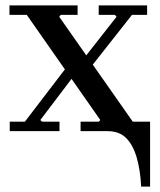

<svg xmlns="http://www.w3.org/2000/svg" viewBox="-20 -485 590 710"><path d="M378 -35H535V205H502Q499 144 485.5 97.5Q472 51 446.5 25.5Q421 0 378 0ZM278 0V-35H345L351 -41L79 -430H15V-465H267V-430H205L199 -423L471 -35H535V0ZM16 0V-35H72L238 -252H289L129 -41L136 -35H200V0ZM265 -237 411 -423 405 -430H345V-465H524V-430H468L316 -237Z"/></svg>

Font: Brygada 1918 Medium
Style: Regular
Weight: 500
Designer: Mateusz Machalski | Borys Kosmynka | Przemek Hoffer
Foundry: NIEPODLEGLA 2018
Version: Version 3.006